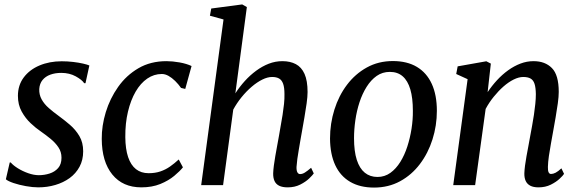

<svg xmlns="http://www.w3.org/2000/svg" viewBox="-20 -837 2616 868"><path d="M366.5 -461H360.5Q351 -476 322.5 -491.8Q294 -507.5 257 -507.5Q229.5 -507.5 207.5 -499.5Q185.5 -491.5 172.2 -475.2Q159 -459 157.5 -434.5Q156.5 -409 168.2 -387.8Q180 -366.5 200.2 -348.8Q220.5 -331 244 -314Q270 -295 295.8 -273Q321.5 -251 338.8 -222Q356 -193 356 -153Q356 -113.5 339.5 -83Q323 -52.5 294.8 -32Q266.5 -11.5 230 -0.8Q193.5 10 153 10Q128 10 97.2 4.5Q66.5 -1 41.2 -9.5Q16 -18 6.5 -26.5L24 -102.5H28.5Q39.5 -89.5 60.8 -76.2Q82 -63 107.5 -54Q133 -45 155.5 -45Q180.5 -45 204 -52.5Q227.5 -60 242.8 -77.2Q258 -94.5 258 -124Q258 -150.5 244 -171.2Q230 -192 208.2 -209.8Q186.5 -227.5 163.5 -243.5Q142.5 -257.5 118.8 -279.8Q95 -302 78 -332.8Q61 -363.5 61 -403.5Q61 -451.5 87.2 -486.8Q113.5 -522 158.5 -541Q203.5 -560 259 -560Q285 -560 310.5 -557Q336 -554 355.5 -549.5Q375 -545 384 -541Z M619 10Q535 10 487.8 -48Q440.5 -106 440 -209Q439.5 -268 458.2 -329.8Q477 -391.5 514 -444Q551 -496.5 605.8 -528.5Q660.5 -560.5 732.5 -560.5Q760 -560.5 792 -554.8Q824 -549 846 -538.5L817.5 -435L798.5 -439.5Q786.5 -456.5 771.8 -471Q757 -485.5 741.8 -494Q726.5 -502.5 711.5 -502.5Q676 -502.5 645.8 -481.8Q615.5 -461 593.2 -422.8Q571 -384.5 558.5 -332.2Q546 -280 546.5 -217Q547 -163 559.2 -126.8Q571.5 -90.5 594.8 -72.2Q618 -54 652 -54Q681.5 -54 705 -62Q728.5 -70 748.5 -84Q768.5 -98 788 -116L807 -80.5Q793.5 -63.5 767.8 -42Q742 -20.5 704.8 -5.2Q667.5 10 619 10Z M1280.5 10Q1257 10 1242.2 2.8Q1227.5 -4.5 1221 -18.8Q1214.5 -33 1215 -54Q1215.5 -68.5 1218 -88.2Q1220.5 -108 1224.5 -130.8Q1228.5 -153.5 1232.8 -177Q1237 -200.5 1241 -222Q1244.5 -244 1249 -268.2Q1253.5 -292.5 1257.5 -317.8Q1261.5 -343 1264 -367Q1266.5 -391 1266 -411.5Q1266 -441.5 1260 -458.2Q1254 -475 1241.8 -482Q1229.5 -489 1210.5 -489Q1189.5 -489 1165.8 -477.2Q1142 -465.5 1117.8 -444.8Q1093.5 -424 1072 -397.5Q1050.5 -371 1034.5 -341.5L988.5 0H889.5L990.5 -749L929 -766L935 -798.5L1075 -817L1096 -805L1044 -415Q1063 -444.5 1086.8 -470.8Q1110.5 -497 1138 -517.2Q1165.5 -537.5 1195.2 -549Q1225 -560.5 1256.5 -560.5Q1292 -560.5 1317.5 -547Q1343 -533.5 1356.8 -502.8Q1370.5 -472 1370.5 -421Q1370.5 -400 1366.2 -369.5Q1362 -339 1356.2 -306Q1350.5 -273 1345.5 -245Q1342 -225.5 1338.2 -203.8Q1334.5 -182 1330.8 -160.2Q1327 -138.5 1324.2 -118.5Q1321.5 -98.5 1320.5 -82.5Q1320 -65.5 1324.5 -57.8Q1329 -50 1336.5 -50Q1347 -50 1358 -56.8Q1369 -63.5 1386.5 -78.5L1398.5 -53Q1393.5 -45.5 1377.8 -30.2Q1362 -15 1337.2 -2.5Q1312.5 10 1280.5 10Z M1756 -561Q1820.5 -561 1864.8 -534.5Q1909 -508 1932 -457.8Q1955 -407.5 1955 -336Q1955 -269 1935.2 -206.8Q1915.5 -144.5 1878.2 -95.2Q1841 -46 1788.5 -17.5Q1736 11 1671 11Q1607.5 11 1563 -15Q1518.5 -41 1495.5 -90.5Q1472.5 -140 1472 -210.5Q1472 -278.5 1491.8 -341.5Q1511.5 -404.5 1548.8 -453.8Q1586 -503 1638.5 -532Q1691 -561 1756 -561ZM1742.5 -512Q1709 -512 1683 -493.8Q1657 -475.5 1637.5 -444.5Q1618 -413.5 1605.2 -374.5Q1592.5 -335.5 1586.5 -293.5Q1580.5 -251.5 1580.5 -212.5Q1580.5 -153 1593 -114.2Q1605.5 -75.5 1629.2 -56.2Q1653 -37 1686.5 -37Q1719 -37 1744.8 -55.5Q1770.5 -74 1789.8 -105Q1809 -136 1821.5 -174.8Q1834 -213.5 1840.5 -255.2Q1847 -297 1846.5 -336Q1846.5 -394 1835 -433Q1823.5 -472 1800.5 -492Q1777.5 -512 1742.5 -512Z M2184.5 -420.5Q2203.5 -449 2227 -474.5Q2250.5 -500 2277.2 -519.2Q2304 -538.5 2332.8 -549.5Q2361.5 -560.5 2392 -560.5Q2444.5 -560.5 2475.2 -529.2Q2506 -498 2506 -421.5Q2506 -400.5 2501.8 -369.8Q2497.5 -339 2491.8 -306Q2486 -273 2481 -245Q2476.5 -219 2471 -189.5Q2465.5 -160 2461.5 -132Q2457.5 -104 2457 -82.5Q2456.5 -65.5 2460.2 -58Q2464 -50.5 2471 -50.5Q2480.5 -50.5 2491.8 -56.2Q2503 -62 2518 -76L2530 -51Q2525.5 -43.5 2509.8 -28.8Q2494 -14 2469.8 -2Q2445.5 10 2414.5 10Q2391.5 10 2377.2 2.5Q2363 -5 2356.5 -19.2Q2350 -33.5 2350.5 -54Q2351 -68.5 2353.5 -88.2Q2356 -108 2360.2 -130.8Q2364.5 -153.5 2368.8 -177Q2373 -200.5 2377 -222Q2381 -244 2385.5 -268.2Q2390 -292.5 2393.8 -317.8Q2397.5 -343 2400 -367Q2402.5 -391 2402.5 -411.5Q2402 -441.5 2396.5 -458.2Q2391 -475 2378.5 -482Q2366 -489 2345.5 -489Q2325.5 -489 2302.2 -477.5Q2279 -466 2256 -445.8Q2233 -425.5 2212 -399.5Q2191 -373.5 2175.5 -344.5L2128 0H2029L2094 -479L2042.5 -502.5L2049 -537L2178.5 -560L2199 -549.5Z"/></svg>

Font: Merriweather 36pt
Style: Italic
Weight: 400
Italic angle: -7.8°
Version: Version 2.101